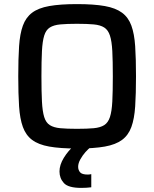

<svg xmlns="http://www.w3.org/2000/svg" viewBox="-20 -716 752 936"><path d="M355 8Q273 8 220 -1.5Q167 -11 136.5 -34Q106 -57 91.5 -97Q77 -137 73 -197.5Q69 -258 69 -344Q69 -430 73 -490.5Q77 -551 91.5 -591Q106 -631 136.5 -654Q167 -677 220 -686.5Q273 -696 355 -696Q438 -696 491 -686.5Q544 -677 575 -654Q606 -631 620.5 -591Q635 -551 639 -490.5Q643 -430 643 -344Q643 -258 639 -197.5Q635 -137 620.5 -97Q606 -57 575 -34Q544 -11 491 -1.5Q438 8 355 8ZM355 -88Q405 -88 437 -91Q469 -94 488 -106Q507 -118 516 -145.5Q525 -173 527.5 -221Q530 -269 530 -344Q530 -419 527.5 -467Q525 -515 516 -542.5Q507 -570 488 -582Q469 -594 437 -597Q405 -600 355 -600Q306 -600 274 -597Q242 -594 223 -582Q204 -570 195.5 -542.5Q187 -515 184.5 -467Q182 -419 182 -344Q182 -269 184.5 -221Q187 -173 195.5 -145.5Q204 -118 223 -106Q242 -94 274 -91Q306 -88 355 -88ZM376 200Q313 200 291.5 176.5Q270 153 270 120Q270 88 291 53.5Q312 19 345 -10L424 0Q411 9 396.5 25.5Q382 42 371.5 61Q361 80 361 97Q361 113 370.5 124Q380 135 408 135Q411 135 415.5 134.5Q420 134 425 133V197Q403 200 376 200Z"/></svg>

Font: Saira Medium
Style: Regular
Weight: 500
Designer: Hector Gatti with collaboration of the Omnibus-Type team
Foundry: Omnibus-Type
Version: Version 1.100; ttfautohint (v1.8.3)